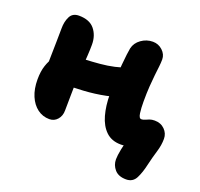

<svg xmlns="http://www.w3.org/2000/svg" viewBox="-122 -669 1005 967"><g transform="rotate(20 380.5 -185.0)"><path d="M181 11Q145 11 117 -10Q89 -31 73 -68.5Q57 -106 57 -157Q57 -200 67.5 -231.5Q78 -263 93.5 -283Q109 -303 122 -313Q133 -322 146.5 -326.5Q160 -331 174 -331Q247 -331 326 -338Q405 -345 469 -370L521 -233Q471 -210 412.5 -198Q354 -186 293 -182.5Q232 -179 174 -179L79 -212Q80 -252 80.5 -291.5Q81 -331 82 -369Q83 -407 83 -441Q83 -476 96.5 -503Q110 -530 144 -530Q201 -530 228 -497Q255 -464 255 -415Q255 -388 253 -357.5Q251 -327 249 -296.5Q247 -266 245 -240Q243 -214 243 -196Q243 -168 242 -137Q241 -106 241 -57Q241 -28 224 -8.5Q207 11 181 11ZM648 164Q607 164 586.5 140.5Q566 117 566 86Q566 66 573 31Q580 -4 596 -44L637 -18Q621 -5 603.5 1.5Q586 8 563 8Q514 8 483.5 -21Q453 -50 439 -100Q425 -150 425 -211Q425 -307 431 -372.5Q437 -438 442 -463Q449 -494 477 -514Q505 -534 539 -534Q569 -534 591 -513.5Q613 -493 613 -466Q613 -448 610.5 -427Q608 -406 605 -379Q602 -352 599.5 -316.5Q597 -281 597 -234Q597 -200 600.5 -173.5Q604 -147 617 -147Q627 -147 636 -151.5Q645 -156 656.5 -160Q668 -164 683 -164Q716 -164 737 -143Q758 -122 758 -93Q758 -59 747 -23.5Q736 12 726 55Q716 101 700 132.5Q684 164 648 164Z"/></g></svg>

Font: Shantell Sans ExtraBold
Style: Regular
Weight: 800
Designer: Stephen Nixon, Anya Danilova, Shantell Martin
Foundry: Arrow Type
Version: Version 1.011;[c5ecc13dd]